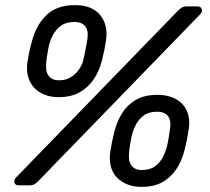

<svg xmlns="http://www.w3.org/2000/svg" viewBox="-20 -725 823 751"><path d="M411 -129Q417 -170 427.5 -210.5Q438 -251 458 -283Q478 -315 511.5 -334.5Q545 -354 596 -354Q629 -354 654 -344Q679 -334 695 -316Q711 -298 717 -273Q723 -248 718 -218Q712 -177 701.5 -136.5Q691 -96 670.5 -64.5Q650 -33 617 -13.5Q584 6 533 6Q502 6 477.5 -4Q453 -14 436.5 -31.5Q420 -49 413.5 -74Q407 -99 411 -129ZM87 -480Q91 -506 95 -524.5Q99 -543 107 -571Q124 -631 164 -668Q204 -705 273 -705Q339 -705 371 -667Q403 -629 395 -569Q389 -528 378.5 -487.5Q368 -447 347 -415.5Q326 -384 292.5 -364.5Q259 -345 209 -345Q178 -345 153.5 -355Q129 -365 113 -382.5Q97 -400 90 -425Q83 -450 87 -480ZM43 -31 674 -681Q683 -690 690.5 -695Q698 -700 712 -700H752Q766 -700 769 -689Q772 -678 763 -669L132 -19Q123 -10 115.5 -5Q108 0 94 0H54Q39 0 36.5 -11Q34 -22 43 -31ZM211 -411Q231 -411 246 -417.5Q261 -424 272.5 -434.5Q284 -445 292 -458Q300 -471 304 -483Q307 -497 309.5 -507Q312 -517 313.5 -526Q315 -535 317 -544.5Q319 -554 321 -566Q323 -579 323 -592Q323 -605 317.5 -615.5Q312 -626 301 -632.5Q290 -639 270 -639Q238 -639 218 -624Q198 -609 186 -586Q174 -563 169 -535.5Q164 -508 161 -483Q160 -470 160.5 -457.5Q161 -445 166.5 -434.5Q172 -424 182.5 -417.5Q193 -411 211 -411ZM535 -60Q567 -60 587 -75Q607 -90 618.5 -113Q630 -136 635.5 -163Q641 -190 644 -215Q647 -228 646.5 -241Q646 -254 641 -264.5Q636 -275 624.5 -281.5Q613 -288 594 -288Q562 -288 542 -273Q522 -258 510.5 -235.5Q499 -213 493.5 -185.5Q488 -158 485 -132Q484 -119 484.5 -106.5Q485 -94 490.5 -83.5Q496 -73 506.5 -66.5Q517 -60 535 -60Z"/></svg>

Font: SVN-Rubik
Style: Italic
Weight: 400
Italic angle: -12°
Designer: Hubert and Fischer
Foundry: Hubert & Fischer
Version: Version 2.101; ttfautohint (v1.8.3)